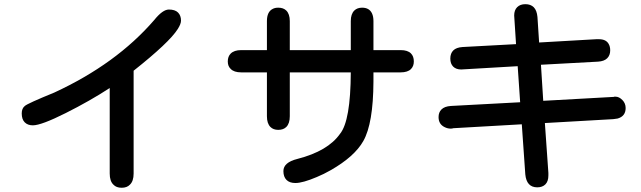

<svg xmlns="http://www.w3.org/2000/svg" viewBox="-20 -802 3040 910"><path d="M517.6 73.2Q500 56.6 500 20.5V-384.8Q407.2 -324.2 291.5 -266.1Q175.8 -208 135.7 -208Q111.3 -208 97.2 -222.2Q83 -236.3 83 -264.6Q83 -288.1 97.7 -299.8Q110.4 -311.5 237.3 -363.3Q531.2 -499 710.9 -707Q751 -756.8 780.3 -756.8Q809.6 -756.8 823.7 -742.7Q837.9 -728.5 837.9 -704.1Q837.9 -688.5 822.3 -664.1Q782.2 -600.6 613.3 -466.8V20.5Q613.3 56.6 595.7 73.2Q582 87.9 556.6 87.9Q531.2 87.9 517.6 73.2Z M1696.3 -765.6Q1730.5 -765.6 1743.2 -738.3Q1750 -723.6 1750 -702.1V-564.5H1878.9Q1912.1 -564.5 1927.7 -548.8Q1941.4 -535.2 1941.4 -510.7Q1941.4 -488.3 1927.7 -474.6Q1912.1 -459 1878.9 -459H1750Q1750 -436.5 1750 -415Q1749 -216.8 1702.1 -133.8Q1660.2 -59.6 1546.9 4.9Q1514.6 23.4 1481.4 37.1Q1415 65.4 1379.9 65.4Q1352.5 65.4 1337.9 50.8Q1323.2 36.1 1323.2 8.8Q1323.2 -32.2 1389.6 -48.8Q1534.2 -85.9 1591.8 -168Q1641.6 -229.5 1642.6 -459H1353.5V-251Q1353.5 -216.8 1336.9 -200.2Q1323.2 -186.5 1298.8 -186.5Q1275.4 -186.5 1261.7 -200.2Q1245.1 -216.8 1245.1 -251V-459H1123Q1088.9 -459 1073.2 -475.6Q1059.6 -488.3 1059.6 -510.7Q1059.6 -534.2 1073.2 -547.9Q1089.8 -564.5 1123 -564.5H1245.1V-702.1Q1245.1 -746.1 1272.5 -759.8Q1283.2 -765.6 1298.8 -765.6Q1323.2 -765.6 1336.9 -752Q1353.5 -735.4 1353.5 -702.1V-564.5H1642.6V-702.1Q1642.6 -735.4 1659.2 -752Q1672.9 -765.6 1696.3 -765.6Z M2127.9 -194.3Q2124 -192.4 2116.2 -192.4Q2101.6 -192.4 2087.9 -199.2Q2058.6 -212.9 2058.6 -247.1Q2058.6 -269.5 2072.3 -283.2Q2086.9 -297.9 2117.2 -299.8L2445.3 -317.4L2433.6 -488.3L2166 -472.7Q2141.6 -472.7 2127.9 -486.3Q2114.3 -500 2114.3 -524.4Q2114.3 -548.8 2128.4 -563Q2142.6 -577.1 2171.9 -579.1L2425.8 -592.8L2417 -728.5Q2417 -753.9 2431.2 -768.1Q2445.3 -782.2 2470.2 -782.2Q2495.1 -782.2 2509.8 -767.6Q2524.4 -752.9 2527.3 -721.7L2535.2 -600.6L2806.6 -616.2H2818.4Q2851.6 -616.2 2864.3 -594.7Q2872.1 -582 2872.1 -563.5Q2872.1 -540 2857.9 -525.9Q2843.8 -511.7 2814.5 -509.8L2543.9 -495.1L2554.7 -324.2L2889.6 -342.8L2891.6 -343.8H2897.5Q2914.1 -343.8 2929.7 -328.1Q2945.3 -312.5 2945.3 -290Q2945.3 -251 2907.2 -240.2Q2898.4 -238.3 2886.7 -237.3L2562.5 -218.8L2579.1 17.6V29.3Q2579.1 57.6 2564.9 71.8Q2550.8 85.9 2526.4 85.9Q2475.6 85.9 2469.7 24.4L2453.1 -212.9Z"/></svg>

Font: FakePearl
Style: SemiBold
Weight: 400
Version: Version 1.2